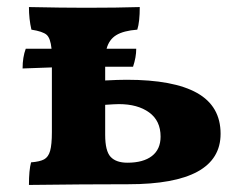

<svg xmlns="http://www.w3.org/2000/svg" viewBox="-20 -522 706 544"><path d="M605 -143Q605 0 344 0Q218 0 62 2Q62 -40 68 -62Q93 -64 105 -70.5Q117 -77 122 -94.5Q127 -112 127 -148V-331L44 -328Q44 -360 53 -384H126Q123 -414 112 -423.5Q101 -433 69 -438Q62 -468 62 -502Q156 -500 224 -500Q312 -500 376 -502Q376 -460 369 -438Q330 -435 309.5 -422.5Q289 -410 282 -384H366Q366 -360 357 -333H278V-294Q314 -296 339 -296Q472 -296 538.5 -258.5Q605 -221 605 -143ZM435 -135Q435 -180 402.5 -203.5Q370 -227 317 -227Q306 -227 278 -225V-140Q278 -94 293.5 -77.5Q309 -61 341 -61Q386 -61 410.5 -80Q435 -99 435 -135Z"/></svg>

Font: Vollkorn SC
Style: Bold
Weight: 700
Designer: Friedrich Althausen
Foundry: Friedrich Althausen
Version: Version 4.015